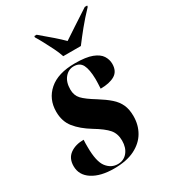

<svg xmlns="http://www.w3.org/2000/svg" viewBox="-190 -860 852 963"><g transform="rotate(-30 236.5 -378.0)"><path d="M182 10Q104 10 57.5 -20Q11 -50 11 -102Q11 -147 42 -169.5Q73 -192 121 -192Q120 -181 120 -171Q120 -161 120 -151Q120 -66 145.5 -33Q171 0 210 0Q244 0 265 -25.5Q286 -51 286 -92Q286 -132 264 -158Q242 -184 187 -217Q133 -250 102.5 -288Q72 -326 72 -382Q72 -455 124 -500.5Q176 -546 274 -546Q338 -546 373 -532.5Q408 -519 422 -497Q436 -475 436 -450Q436 -407 405.5 -389Q375 -371 323 -371Q324 -387 324.5 -400.5Q325 -414 325 -426Q324 -482 310 -509Q296 -536 261 -536Q231 -536 210 -511Q189 -486 189 -443Q189 -409 209.5 -387Q230 -365 281 -334Q321 -309 346.5 -286.5Q372 -264 384.5 -236.5Q397 -209 397 -170Q397 -119 373.5 -78.5Q350 -38 302.5 -14Q255 10 182 10ZM242 -606Q234 -631 219.5 -660Q205 -689 190.5 -716Q176 -743 166 -759L167 -766H180Q222 -731 250 -706.5Q278 -682 299 -661Q328 -680 367 -706Q406 -732 459 -766H473L472 -759Q432 -717 401.5 -679.5Q371 -642 344 -606Z"/></g></svg>

Font: Noto Serif Display ExtraCondensed ExtraBold
Style: Italic
Weight: 800
Width: 2
Italic angle: -12°
Designer: Monotype Design Team
Foundry: Monotype Imaging Inc.
Version: Version 2.009